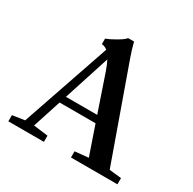

<svg xmlns="http://www.w3.org/2000/svg" viewBox="-150 -830 988 984"><g transform="rotate(30 344.0 -338.0)"><path d="M18.1 0V-36.6L90.3 -47.4L269 -568.4Q254.4 -580.6 235.4 -582.5V-614.7Q257.3 -622.6 291.7 -642.6Q326.2 -662.6 336.9 -676.3H371.6Q382.8 -632.3 395.5 -596.7L592.3 -44.4L663.6 -36.6V0H388.7V-36.6L468.8 -44.4L410.2 -214.8H197.3L143.1 -47.4L228.5 -36.6V0ZM322.8 -471.2Q310.5 -506.3 298.8 -528.3L210.9 -256.3H396Z"/></g></svg>

Font: Elstob 8pt Medium
Style: Regular
Weight: 500
Designer: Peter S. Baker
Version: Version 1.015